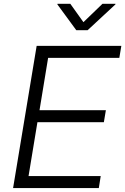

<svg xmlns="http://www.w3.org/2000/svg" viewBox="-20 -962 641 982"><path d="M46.9 0 167.5 -727.5H600.6L590.3 -666H226.1L182.1 -398.4H521.5L511.2 -336.9H171.4L126 -61.5H495.1L485.4 0ZM339.8 -942.4 406.7 -848.6 503.9 -942.4H570.8L570.3 -939.5L428.2 -807.6H370.1L273.4 -939.5L273.9 -942.4Z"/></svg>

Font: Inter 18pt Light
Style: Italic
Weight: 300
Italic angle: -9.3988°
Designer: Rasmus Andersson
Foundry: rsms
Version: Version 4.001;git-66647c0bb